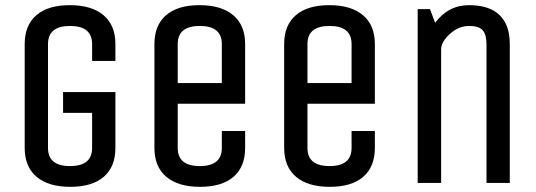

<svg xmlns="http://www.w3.org/2000/svg" viewBox="-20 -705 2065 740"><path d="M75.2 -134.8V-535.2Q75.2 -607.4 119.9 -646.2Q164.6 -685.1 249 -685.1Q333.5 -685.1 379.2 -646.2Q424.8 -607.4 424.8 -535.2V-470.2H335V-535.2Q335 -605 250 -605Q165 -605 165 -535.2V-134.8Q165 -64.9 250 -64.9Q335 -64.9 335 -134.8V-270H223.1V-350.1H424.8V-134.8Q424.8 -62.5 380.1 -23.7Q335.4 15.1 251 15.1Q166.5 15.1 120.8 -23.7Q75.2 -62.5 75.2 -134.8Z M835 -384.8V-535.2Q835 -605 750 -605Q665 -605 665 -535.2V-384.8ZM575.2 -134.8V-535.2Q575.2 -607.4 619.9 -646.2Q664.6 -685.1 749 -685.1Q833.5 -685.1 879.2 -646.2Q924.8 -607.4 924.8 -535.2V-305.2H665V-134.8Q665 -64.9 750 -64.9Q835 -64.9 835 -134.8V-200.2H924.8V-134.8Q924.8 -62.5 880.1 -23.7Q835.4 15.1 751 15.1Q666.5 15.1 620.8 -23.7Q575.2 -62.5 575.2 -134.8Z M1335 -384.8V-535.2Q1335 -605 1250 -605Q1165 -605 1165 -535.2V-384.8ZM1075.2 -134.8V-535.2Q1075.2 -607.4 1119.9 -646.2Q1164.6 -685.1 1249 -685.1Q1333.5 -685.1 1379.2 -646.2Q1424.8 -607.4 1424.8 -535.2V-305.2H1165V-134.8Q1165 -64.9 1250 -64.9Q1335 -64.9 1335 -134.8V-200.2H1424.8V-134.8Q1424.8 -62.5 1380.1 -23.7Q1335.4 15.1 1251 15.1Q1166.5 15.1 1120.8 -23.7Q1075.2 -62.5 1075.2 -134.8Z M1944.8 0H1855V-535.2Q1855 -571.8 1840.3 -588.4Q1825.7 -605 1788.1 -605Q1747.6 -605 1713.9 -574.2Q1680.2 -543.5 1680.2 -515.1V0H1589.8V-669.9H1637.2L1657.2 -617.2Q1707.5 -685.1 1788.1 -685.1Q1865.2 -685.1 1905 -647.2Q1944.8 -609.4 1944.8 -535.2Z"/></svg>

Font: Unica One
Style: Bold
Weight: 400
Designer: Eduardo Rodriguez Tunni
Foundry: Eduardo Rodriguez Tunni
Version: Version 1.001